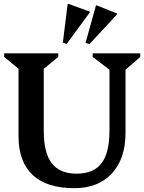

<svg xmlns="http://www.w3.org/2000/svg" viewBox="-20 -969 756 1005"><path d="M553 -604 465 -671V-690H714V-671L637 -604V-274Q637 -138 565.5 -61Q494 16 369 16Q225 16 151 -53Q77 -122 77 -256V-609L2 -671V-690H285V-671L209 -609V-285Q209 -169 251 -114.5Q293 -60 381 -60Q470 -60 511.5 -114.5Q553 -169 553 -285ZM329 -739 309 -746 334 -947 338 -949 450 -908V-904ZM448 -738 428 -745 482 -940 486 -941 593 -898V-894Z"/></svg>

Font: Platypi Medium
Style: Regular
Weight: 500
Designer: David Sargent
Foundry: Bolt Cutter Type
Version: Version 1.200; ttfautohint (v1.8.4.7-5d5b)